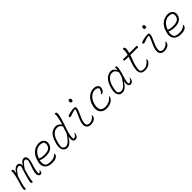

<svg xmlns="http://www.w3.org/2000/svg" viewBox="481 -2584 4428 4428"><g transform="rotate(-45 2695.0 -370.0)"><path d="M90 -527Q99 -532 114 -532Q155 -532 143 -459Q140 -441 136 -421H142Q179 -484 217 -510Q255 -536 289 -536Q320 -536 338 -517.5Q356 -499 362 -474.5Q368 -450 363 -431H369Q428 -536 499 -536Q546 -536 563 -497.5Q580 -459 572 -401Q565 -356 550.5 -311Q536 -266 522 -219.5Q508 -173 501 -123Q497 -98 495.5 -77.5Q494 -57 495 -40Q502 -36 512 -36Q527 -36 541 -50Q555 -64 562 -83H568V-59Q568 -43 563 -29.5Q558 -16 550 -8Q534 8 511 8Q482 8 460 -20.5Q438 -49 447 -115Q453 -157 466.5 -199.5Q480 -242 498.5 -293Q517 -344 536 -410Q535 -450 525.5 -469Q516 -488 487 -488Q456 -488 419.5 -446.5Q383 -405 337 -333Q312 -247 289.5 -161.5Q267 -76 263 0Q253 3 243 3Q231 3 223 -6Q215 -15 216.5 -41.5Q218 -68 231 -120Q244 -170 257 -216.5Q270 -263 286.5 -315Q303 -367 325 -432Q326 -488 278 -488Q256 -488 233 -474.5Q210 -461 181 -426.5Q152 -392 114 -331Q91 -246 65.5 -162.5Q40 -79 35 2Q28 5 20 5Q-15 5 -9 -41Q-1 -99 18 -163.5Q37 -228 57.5 -297Q78 -366 88 -435Q93 -471 93 -490Q93 -509 90 -527Z M991 -536Q1055 -536 1093 -509.5Q1131 -483 1144.5 -442.5Q1158 -402 1147 -359L1145 -351Q1129 -286 1070 -245.5Q1011 -205 901 -205Q844 -205 800 -215.5Q756 -226 736 -239H731L729 -231Q716 -185 723 -141.5Q730 -98 753 -69Q784 -53 815.5 -46Q847 -39 889 -39Q933 -39 964 -46.5Q995 -54 1021 -69.5Q1047 -85 1075 -109H1081Q1082 -102 1081.5 -96.5Q1081 -91 1079 -83Q1076 -70 1071 -59.5Q1066 -49 1055 -38Q1032 -15 996 -2.5Q960 10 888 10Q809 10 755.5 -20.5Q702 -51 681 -108Q660 -165 680 -243L684 -259Q709 -358 757 -419Q805 -480 866.5 -508Q928 -536 991 -536ZM981 -488Q904 -488 841 -433Q778 -378 744 -281Q772 -266 809.5 -259Q847 -252 903 -252Q989 -252 1036 -280Q1083 -308 1095 -355Q1106 -396 1099.5 -423Q1093 -450 1076 -468Q1052 -478 1029.5 -483Q1007 -488 981 -488Z M1539 -536Q1589 -536 1622.5 -512Q1656 -488 1672 -456H1677Q1693 -505 1706.5 -555.5Q1720 -606 1728 -659Q1733 -695 1733.5 -714Q1734 -733 1727 -750Q1739 -756 1754 -756Q1773 -756 1781.5 -737.5Q1790 -719 1783 -678Q1772 -604 1751.5 -535.5Q1731 -467 1707.5 -402Q1684 -337 1664 -274Q1644 -211 1633 -148Q1624 -98 1628 -45Q1636 -36 1652 -36Q1667 -36 1684.5 -49Q1702 -62 1718 -82.5Q1734 -103 1742 -123H1748Q1748 -111 1746.5 -98.5Q1745 -86 1740 -67Q1731 -37 1710 -16Q1686 8 1651 8Q1618 8 1594 -20Q1570 -48 1579 -114Q1581 -132 1585 -151H1579Q1538 -78 1488.5 -34Q1439 10 1383 10Q1329 10 1297 -23Q1265 -56 1256.5 -109.5Q1248 -163 1264 -224L1268 -240Q1297 -355 1338 -419Q1379 -483 1430 -509.5Q1481 -536 1539 -536ZM1299 -94Q1312 -68 1332.5 -53Q1353 -38 1383 -38Q1417 -38 1449 -57.5Q1481 -77 1519 -121.5Q1557 -166 1606 -241Q1618 -283 1632.5 -325.5Q1647 -368 1661 -410Q1640 -449 1612 -468.5Q1584 -488 1541 -488Q1465 -488 1409 -431Q1353 -374 1319 -246L1315 -231Q1308 -205 1302.5 -168Q1297 -131 1299 -94Z M1924 -495Q1987 -517 2044 -526.5Q2101 -536 2147 -536Q2164 -536 2177 -523Q2190 -510 2188 -492Q2183 -452 2166.5 -409.5Q2150 -367 2130 -324.5Q2110 -282 2093 -240.5Q2076 -199 2068 -160Q2063 -132 2063 -110.5Q2063 -89 2067 -66Q2081 -48 2099 -38.5Q2117 -29 2145 -29Q2195 -29 2235 -51.5Q2275 -74 2312 -125H2318Q2321 -103 2318 -88Q2312 -58 2288 -34Q2265 -11 2228 2.5Q2191 16 2141 16Q2100 16 2068 -3Q2036 -22 2021.5 -60Q2007 -98 2018 -154Q2028 -206 2045 -248.5Q2062 -291 2080.5 -329.5Q2099 -368 2115 -407Q2131 -446 2140 -491L2134 -496Q2090 -491 2051.5 -478.5Q2013 -466 1983 -455.5Q1953 -445 1933 -445Q1922 -445 1917.5 -454.5Q1913 -464 1916 -477Q1918 -487 1924 -495ZM2176 -751Q2188 -755 2206 -755Q2230 -755 2239 -737Q2248 -719 2241 -692L2235 -668Q2223 -665 2204 -665Q2155 -665 2171 -731Z M2775 -536Q2815 -536 2843.5 -525Q2872 -514 2890 -497Q2909 -478 2915 -453.5Q2921 -429 2914 -406L2910 -393Q2898 -355 2876.5 -332Q2855 -309 2823 -309Q2812 -309 2804 -314V-320Q2833 -343 2850 -370.5Q2867 -398 2874 -438Q2860 -463 2836.5 -475.5Q2813 -488 2773 -488Q2718 -488 2669.5 -457.5Q2621 -427 2586.5 -375.5Q2552 -324 2538 -261L2534 -243Q2521 -188 2528.5 -140Q2536 -92 2572 -62Q2594 -50 2619 -44Q2644 -38 2675 -38Q2737 -38 2797 -66Q2857 -94 2900 -155H2906Q2909 -143 2906 -128Q2903 -112 2894 -95Q2885 -78 2867 -60Q2835 -28 2783 -9Q2731 10 2674 10Q2590 10 2541 -27.5Q2492 -65 2477.5 -126Q2463 -187 2482 -257L2486 -272Q2510 -360 2555.5 -418.5Q2601 -477 2659 -506.5Q2717 -536 2775 -536Z M3339 -536Q3384 -536 3415 -510Q3446 -484 3462 -444H3468Q3473 -474 3473 -494Q3473 -514 3472 -528Q3478 -531 3487 -531Q3508 -531 3515 -512Q3522 -493 3516 -451Q3506 -381 3486.5 -317.5Q3467 -254 3448.5 -190Q3430 -126 3423 -52Q3432 -36 3452 -36Q3474 -36 3501 -62Q3528 -88 3542 -123H3548Q3548 -111 3546.5 -98.5Q3545 -86 3540 -67Q3531 -37 3512 -18Q3486 8 3448 8Q3431 8 3414.5 -5Q3398 -18 3389.5 -45Q3381 -72 3387 -115Q3389 -132 3393 -151H3387Q3347 -80 3294 -35Q3241 10 3183 10Q3127 10 3095.5 -22.5Q3064 -55 3056 -108.5Q3048 -162 3064 -224L3068 -240Q3096 -352 3139.5 -416.5Q3183 -481 3234.5 -508.5Q3286 -536 3339 -536ZM3104 -85Q3118 -63 3138.5 -50.5Q3159 -38 3189 -38Q3225 -38 3259 -58Q3293 -78 3331.5 -125.5Q3370 -173 3421 -256Q3431 -286 3440.5 -317.5Q3450 -349 3457 -384Q3436 -436 3409 -462Q3382 -488 3331 -488Q3267 -488 3210 -429.5Q3153 -371 3119 -246L3115 -231Q3105 -191 3101.5 -155.5Q3098 -120 3104 -85Z M3728 -526H3883Q3888 -545 3892 -565Q3896 -585 3899 -606Q3906 -657 3899 -700Q3912 -705 3926 -705Q3935 -705 3943.5 -698.5Q3952 -692 3956.5 -673Q3961 -654 3957 -618Q3954 -595 3949.5 -572Q3945 -549 3939 -526H4163Q4177 -526 4181 -516Q4185 -506 4181 -490L4178 -478H3924Q3900 -405 3871 -334.5Q3842 -264 3829 -192Q3820 -144 3819 -117Q3818 -90 3824 -63Q3838 -47 3861.5 -37.5Q3885 -28 3916 -28Q3977 -28 4023.5 -57.5Q4070 -87 4115 -148H4121Q4123 -137 4123 -125.5Q4123 -114 4121 -107Q4117 -91 4109.5 -79.5Q4102 -68 4081 -47Q4056 -22 4016 -3.5Q3976 15 3917 15Q3854 15 3820.5 -11Q3787 -37 3777.5 -80.5Q3768 -124 3776 -176Q3790 -262 3817.5 -334Q3845 -406 3868 -478H3806Q3751 -478 3735 -487.5Q3719 -497 3723 -515Q3724 -521 3728 -526Z M4324 -495Q4387 -517 4444 -526.5Q4501 -536 4547 -536Q4564 -536 4577 -523Q4590 -510 4588 -492Q4583 -452 4566.5 -409.5Q4550 -367 4530 -324.5Q4510 -282 4493 -240.5Q4476 -199 4468 -160Q4463 -132 4463 -110.5Q4463 -89 4467 -66Q4481 -48 4499 -38.5Q4517 -29 4545 -29Q4595 -29 4635 -51.5Q4675 -74 4712 -125H4718Q4721 -103 4718 -88Q4712 -58 4688 -34Q4665 -11 4628 2.5Q4591 16 4541 16Q4500 16 4468 -3Q4436 -22 4421.5 -60Q4407 -98 4418 -154Q4428 -206 4445 -248.5Q4462 -291 4480.5 -329.5Q4499 -368 4515 -407Q4531 -446 4540 -491L4534 -496Q4490 -491 4451.5 -478.5Q4413 -466 4383 -455.5Q4353 -445 4333 -445Q4322 -445 4317.5 -454.5Q4313 -464 4316 -477Q4318 -487 4324 -495ZM4576 -751Q4588 -755 4606 -755Q4630 -755 4639 -737Q4648 -719 4641 -692L4635 -668Q4623 -665 4604 -665Q4555 -665 4571 -731Z M5191 -536Q5255 -536 5293 -509.5Q5331 -483 5344.5 -442.5Q5358 -402 5347 -359L5345 -351Q5329 -286 5270 -245.5Q5211 -205 5101 -205Q5044 -205 5000 -215.5Q4956 -226 4936 -239H4931L4929 -231Q4916 -185 4923 -141.5Q4930 -98 4953 -69Q4984 -53 5015.5 -46Q5047 -39 5089 -39Q5133 -39 5164 -46.5Q5195 -54 5221 -69.5Q5247 -85 5275 -109H5281Q5282 -102 5281.5 -96.5Q5281 -91 5279 -83Q5276 -70 5271 -59.5Q5266 -49 5255 -38Q5232 -15 5196 -2.5Q5160 10 5088 10Q5009 10 4955.5 -20.5Q4902 -51 4881 -108Q4860 -165 4880 -243L4884 -259Q4909 -358 4957 -419Q5005 -480 5066.5 -508Q5128 -536 5191 -536ZM5181 -488Q5104 -488 5041 -433Q4978 -378 4944 -281Q4972 -266 5009.5 -259Q5047 -252 5103 -252Q5189 -252 5236 -280Q5283 -308 5295 -355Q5306 -396 5299.5 -423Q5293 -450 5276 -468Q5252 -478 5229.5 -483Q5207 -488 5181 -488Z"/></g></svg>

Font: Recursive Mn Csl St Lt
Style: Italic
Weight: 300
Italic angle: -15°
Monospace: yes
Version: Version 1.079;hotconv 1.0.112;makeotfexe 2.5.65598; ttfautoh